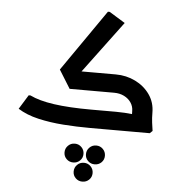

<svg xmlns="http://www.w3.org/2000/svg" viewBox="-62 -724 996 1089"><g transform="rotate(5 435.5 -179.5)"><path d="M359 -275.7 265 -315.3 508 -665.7H518.3L608.3 -610.3ZM463.3 0Q389 0 312.5 -5.5Q236 -11 168.3 -26.7Q100.7 -42.3 51.7 -73.3L101.7 -154.3H112Q163.3 -129 249 -116.7Q334.7 -104.3 463.3 -104.3H544V0ZM544 0V-104.3H603.3Q628.3 -104.3 652.8 -102.8Q677.3 -101.3 693.3 -99.3Q709.3 -97.3 709.3 -97.3V0ZM694.3 -117Q694.3 -143 679.8 -164.5Q665.3 -186 640.3 -198.5Q615.3 -211 583.3 -211H459.7V-222L471.7 -315.3H583.3Q643.7 -315.3 695.2 -290Q746.7 -264.7 778 -220Q809.3 -175.3 809.3 -117ZM705.3 0Q701.3 -27 697.8 -57Q694.3 -87 694.3 -117H809.3Q809.3 -87.3 812.7 -60.3Q816 -33.3 819.3 -14L804.3 0ZM329.7 -211 265 -315.3H570V-211ZM386.2 203.3Q363.7 203.3 348 188Q332.3 172.7 332.3 150.1Q332.3 127.6 348.1 111.8Q363.9 96 386.5 96Q409 96 424.7 111.8Q440.3 127.6 440.3 150.1Q440.3 172.7 424.5 188Q408.8 203.3 386.2 203.3ZM508.2 203.3Q485.7 203.3 470 188Q454.3 172.7 454.3 150.1Q454.3 127.6 470.1 111.8Q485.9 96 508.5 96Q531 96 546.7 111.8Q562.3 127.6 562.3 150.1Q562.3 172.7 546.6 188Q530.8 203.3 508.2 203.3ZM447.2 307Q424.7 307 409 291.7Q393.3 276.3 393.3 253.8Q393.3 231.2 409.1 215.5Q424.9 199.7 447.5 199.7Q470 199.7 485.7 215.5Q501.3 231.2 501.3 253.8Q501.3 276.3 485.5 291.7Q469.8 307 447.2 307Z"/></g></svg>

Font: Fustat
Style: Regular
Weight: 400
Designer: Mohamed Gaber, Khaled Hosny, Laura Garcia Mut
Foundry: Kief Type Foundry, Alif Type Foundry, Hard Type Foundry
Version: Version 1.007